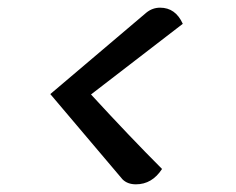

<svg xmlns="http://www.w3.org/2000/svg" viewBox="-20 -498 614 500"><path d="M456 -436 217 -252Q319 -141 402 -58Q376 -18 334 -18Q312 -18 299 -31L111 -253L361 -465Q377 -478 397 -478Q437 -478 456 -436Z"/></svg>

Font: Overlock
Style: Bold Italic
Weight: 700
Designer: Dario Muhafara
Foundry: Dario Manuel Muhafara
Version: Version 1.002